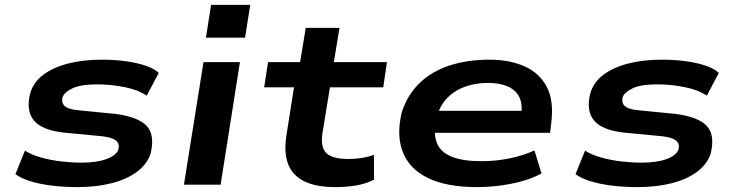

<svg xmlns="http://www.w3.org/2000/svg" viewBox="-20 -755 3001 785"><path d="M297 10Q209 10 143 -4Q77 -18 43 -43L82 -139Q109 -122 148 -111Q187 -100 230.5 -95Q274 -90 314 -90Q376 -90 416 -105Q456 -120 464 -144Q470 -166 455 -179.5Q440 -193 397 -198L240 -213Q152 -223 119 -262Q86 -301 103 -372Q116 -418 156 -448.5Q196 -479 257.5 -495Q319 -511 395 -511Q450 -511 496 -504.5Q542 -498 576.5 -486Q611 -474 629 -457L580 -364Q544 -388 488.5 -399Q433 -410 377 -410Q310 -410 276.5 -394Q243 -378 236 -358Q230 -335 244.5 -321.5Q259 -308 303 -304L454 -289Q544 -277 579 -241Q614 -205 596 -128Q582 -84 540.5 -53Q499 -22 436.5 -6Q374 10 297 10Z M822 -601 843 -735H1003L982 -601ZM732 0 812 -501H961L882 0Z M1350 10Q1273 10 1224.5 -13.5Q1176 -37 1158 -84Q1140 -131 1151 -201L1182 -398H1060L1076 -501H1207L1230 -641H1368L1345 -501H1562L1547 -398H1329L1298 -208Q1290 -152 1315 -128.5Q1340 -105 1404 -105Q1431 -105 1457.5 -109Q1484 -113 1509 -122V-20Q1474 -3 1434.5 3.5Q1395 10 1350 10Z M1931 10Q1805 10 1729 -27.5Q1653 -65 1626.5 -134.5Q1600 -204 1623 -297Q1646 -367 1694.5 -414.5Q1743 -462 1816 -486.5Q1889 -511 1982 -511Q2063 -511 2124 -484Q2185 -457 2215 -401Q2245 -345 2234 -254L2229 -212H1729L1742 -302H2136L2110 -277Q2118 -328 2103.5 -357.5Q2089 -387 2056 -401.5Q2023 -416 1974 -416Q1921 -416 1876 -398.5Q1831 -381 1801 -346Q1771 -311 1762 -257Q1752 -203 1767.5 -167.5Q1783 -132 1827.5 -114Q1872 -96 1950 -96Q2007 -96 2063.5 -107.5Q2120 -119 2165 -140L2194 -46Q2143 -18 2072 -4Q2001 10 1931 10Z M2587 10Q2499 10 2433 -4Q2367 -18 2333 -43L2372 -139Q2399 -122 2438 -111Q2477 -100 2520.5 -95Q2564 -90 2604 -90Q2666 -90 2706 -105Q2746 -120 2754 -144Q2760 -166 2745 -179.5Q2730 -193 2687 -198L2530 -213Q2442 -223 2409 -262Q2376 -301 2393 -372Q2406 -418 2446 -448.5Q2486 -479 2547.5 -495Q2609 -511 2685 -511Q2740 -511 2786 -504.5Q2832 -498 2866.5 -486Q2901 -474 2919 -457L2870 -364Q2834 -388 2778.5 -399Q2723 -410 2667 -410Q2600 -410 2566.5 -394Q2533 -378 2526 -358Q2520 -335 2534.5 -321.5Q2549 -308 2593 -304L2744 -289Q2834 -277 2869 -241Q2904 -205 2886 -128Q2872 -84 2830.5 -53Q2789 -22 2726.5 -6Q2664 10 2587 10Z"/></svg>

Font: Nunito Sans 7pt Expanded
Style: Bold Italic
Weight: 700
Width: 7
Italic angle: -9°
Designer: Vernon Adams
Foundry: Vernon Adams
Version: Version 3.101;gftools[0.9.27]